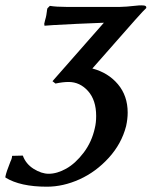

<svg xmlns="http://www.w3.org/2000/svg" viewBox="-92 -456 566 717"><path d="M164.1 -149.9Q142.6 -149.9 115.2 -144L104 -152.8L295.9 -371.1Q250 -369.6 194.6 -366.9Q139.2 -364.3 106.4 -362.3L74.2 -359.9L73.2 -367.2Q73.7 -368.7 74.7 -373.5Q75.7 -378.4 76.2 -379.9Q80.1 -393.1 81.1 -399.9Q81.5 -402.3 82 -406.5Q82.5 -410.6 83 -413.1Q83 -417 85 -424.8L94.2 -434.1Q118.2 -430.2 155.8 -430.2H356Q375 -430.2 419.9 -435.1Q425.8 -436 436 -436Q447.8 -436 451.4 -433.6Q455.1 -431.2 454.1 -425.8Q447.3 -420.4 412.1 -380.9Q309.6 -265.1 252.9 -200.2Q312 -184.6 348.4 -141.4Q384.8 -98.1 384.8 -35.2Q384.8 -11.7 378.9 15.1Q361.8 81.1 314 133.5Q266.1 186 205.1 213.6Q144 241.2 83 241.2Q-16.6 241.2 -71.8 207V203.1Q-68.4 186 -53.2 147.9Q-46.9 135.3 -46.9 126L-6.8 125Q4.4 156.2 33.7 174.6Q63 192.9 89.8 192.9Q121.1 192.9 155.5 173.6Q189.9 154.3 220.5 114Q251 73.7 262.2 22Q267.1 2 267.1 -22.9Q267.1 -82 236.8 -116Q206.5 -149.9 164.1 -149.9Z"/></svg>

Font: Linear Smooth
Style: Bold Italic
Weight: 700
Designer: Philipp H. Poll, Flanker
Foundry: Philipp H. Poll, reworked by Flanker
Version: Version 1.061 | FøM Fix